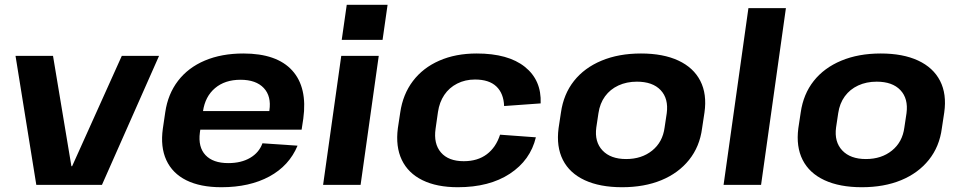

<svg xmlns="http://www.w3.org/2000/svg" viewBox="-20 -774 4021 804"><path d="M45 -540H202L279 -78H282L490 -540H646L407 0H132Z M907 10Q819 10 760.5 -19Q702 -48 676.5 -103.5Q651 -159 662 -236L672 -304Q683 -380 725.5 -435.5Q768 -491 838 -520.5Q908 -550 999 -550Q1139 -550 1203.5 -479Q1268 -408 1250 -277L1243 -231H790L801 -309H1130L1104 -279L1108 -311Q1117 -371 1084.5 -405.5Q1052 -440 987 -440Q922 -440 880.5 -405Q839 -370 830 -308L817 -219Q809 -158 840.5 -124.5Q872 -91 936 -91Q990 -91 1027.5 -113Q1065 -135 1079 -174L1226 -164Q1191 -80 1108 -35Q1025 10 907 10Z M1566 -540 1490 0H1333L1409 -540ZM1603 -754 1582 -607H1411L1432 -754Z M1897 10Q1809 10 1749 -19.5Q1689 -49 1662.5 -104.5Q1636 -160 1646 -237L1656 -303Q1667 -379 1709 -434.5Q1751 -490 1819.5 -520Q1888 -550 1976 -550Q2108 -550 2178 -494Q2248 -438 2244 -341L2091 -330Q2089 -383 2058.5 -412Q2028 -441 1969 -441Q1928 -441 1894.5 -424Q1861 -407 1840.5 -376.5Q1820 -346 1814 -305L1804 -235Q1795 -172 1826.5 -135.5Q1858 -99 1922 -99Q1980 -99 2018.5 -128Q2057 -157 2074 -210L2224 -199Q2201 -103 2115 -46.5Q2029 10 1897 10Z M2585 10Q2492 10 2428.5 -19.5Q2365 -49 2337 -104.5Q2309 -160 2319 -237L2329 -303Q2340 -380 2383.5 -435Q2427 -490 2499 -520Q2571 -550 2664 -550Q2757 -550 2820.5 -520.5Q2884 -491 2912.5 -435.5Q2941 -380 2930 -303L2920 -237Q2910 -160 2865.5 -104.5Q2821 -49 2749.5 -19.5Q2678 10 2585 10ZM2602 -108Q2667 -108 2711 -143.5Q2755 -179 2763 -240L2772 -300Q2780 -361 2746.5 -396.5Q2713 -432 2647 -432Q2604 -432 2569.5 -416Q2535 -400 2513.5 -370.5Q2492 -341 2486 -300L2477 -240Q2469 -180 2503 -144Q2537 -108 2602 -108Z M3271 -740 3167 0H3010L3114 -740Z M3589 10Q3496 10 3432.5 -19.5Q3369 -49 3341 -104.5Q3313 -160 3323 -237L3333 -303Q3344 -380 3387.5 -435Q3431 -490 3503 -520Q3575 -550 3668 -550Q3761 -550 3824.5 -520.5Q3888 -491 3916.5 -435.5Q3945 -380 3934 -303L3924 -237Q3914 -160 3869.5 -104.5Q3825 -49 3753.5 -19.5Q3682 10 3589 10ZM3606 -108Q3671 -108 3715 -143.5Q3759 -179 3767 -240L3776 -300Q3784 -361 3750.5 -396.5Q3717 -432 3651 -432Q3608 -432 3573.5 -416Q3539 -400 3517.5 -370.5Q3496 -341 3490 -300L3481 -240Q3473 -180 3507 -144Q3541 -108 3606 -108Z"/></svg>

Font: Pathway Extreme 8pt Thin 12pt
Style: Bold Italic
Weight: 700
Italic angle: -8°
Version: Version 1.001;gftools[0.9.26]